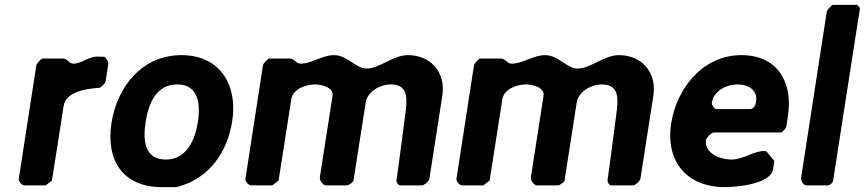

<svg xmlns="http://www.w3.org/2000/svg" viewBox="-20 -760 3545 787"><path d="M280 -499C263 -499 256 -520 240 -520H154C149 -520 130 -499 129 -493L57 -27C55 -17 70 0 80 0H167L193 -20L241 -327C251 -389 351 -398 389 -400C395 -404 412 -418 413 -427L424 -500C425 -509 413 -523 409 -527C404 -527 383 -528 379 -528C342 -528 315 -499 280 -499Z M437 -256C413 -101 485 7 643 7H703C840 -27 912 -138 932 -264C955 -413 881 -534 724 -534C562 -534 460 -404 437 -256ZM577 -260C588 -333 619 -414 706 -414C793 -414 803 -335 791 -260C780 -188 746 -106 660 -106C572 -106 565 -185 577 -260Z M1213 -499C1193 -499 1186 -520 1169 -520H1083C1078 -520 1059 -499 1058 -493L986 -27C984 -17 999 0 1009 0H1096L1122 -20L1174 -353C1181 -398 1239 -414 1271 -414C1295 -414 1349 -403 1343 -367L1291 -33C1289 -23 1303 0 1316 0H1402C1409 0 1428 -13 1429 -20L1479 -340C1486 -386 1541 -414 1580 -414C1644 -414 1650 -373 1644 -313C1638 -269 1612 -64 1605 -20C1606 -11 1612 0 1622 0H1709C1719 0 1738 -17 1740 -27L1793 -367C1808 -463 1746 -534 1652 -534C1590 -534 1537 -479 1482 -479C1438 -479 1404 -534 1349 -534C1301 -534 1257 -499 1213 -499Z M2078 -499C2058 -499 2051 -520 2034 -520H1948C1943 -520 1924 -499 1923 -493L1851 -27C1849 -17 1864 0 1874 0H1961L1987 -20L2039 -353C2046 -398 2104 -414 2136 -414C2160 -414 2214 -403 2208 -367L2156 -33C2154 -23 2168 0 2181 0H2267C2274 0 2293 -13 2294 -20L2344 -340C2351 -386 2406 -414 2445 -414C2509 -414 2515 -373 2509 -313C2503 -269 2477 -64 2470 -20C2471 -11 2477 0 2487 0H2574C2584 0 2603 -17 2605 -27L2658 -367C2673 -463 2611 -534 2517 -534C2455 -534 2402 -479 2347 -479C2303 -479 2269 -534 2214 -534C2166 -534 2122 -499 2078 -499Z M2731 -253C2707 -96 2798 7 2951 7C2987 7 3139 -2 3149 -67L3154 -100L3121 -140C3121 -140 3114 -141 3112 -141C3068 -141 3027 -106 2978 -106C2934 -106 2865 -131 2874 -187C2875 -195 2897 -217 2906 -217H3180C3188 -217 3200 -233 3203 -240L3210 -287C3231 -425 3165 -534 3019 -534C2860 -534 2753 -397 2731 -253ZM2898 -340C2906 -390 2962 -414 3003 -414C3044 -414 3087 -393 3079 -343C3077 -331 3071 -313 3054 -313H2914C2909 -313 2896 -330 2898 -340Z M3494 -740H3394C3389 -740 3370 -719 3369 -713L3264 -33C3262 -22 3271 0 3286 0H3372C3381 0 3394 -11 3395 -20L3505 -727Z"/></svg>

Font: Asimov Print
Style: CIt
Weight: 500
Designer: Google
Version: Version 2.000980: 2014